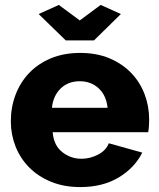

<svg xmlns="http://www.w3.org/2000/svg" viewBox="-20 -750 644 780"><path d="M219 -730 304 -667 389 -730 471 -693 362 -586H247L137 -693ZM306 10Q240 10 187.5 -11.5Q135 -33 98.5 -70Q62 -107 43 -155.5Q24 -204 24 -257Q24 -314 43 -364.5Q62 -415 98 -453Q134 -491 186.5 -513Q239 -535 306 -535Q373 -535 425 -513Q477 -491 513 -453.5Q549 -416 567.5 -367Q586 -318 586 -264Q586 -250 585 -236.5Q584 -223 582 -213H194Q198 -160 232.5 -132.5Q267 -105 311 -105Q346 -105 378.5 -122Q411 -139 422 -168L558 -130Q527 -68 462 -29Q397 10 306 10ZM417 -312Q412 -362 381 -391Q350 -420 304 -420Q257 -420 226.5 -390.5Q196 -361 191 -312Z"/></svg>

Font: Boldmen
Style: Bold
Weight: 700
Designer: Matt McInerney, Pablo Impallari, Rodrigo Fuenzalida
Foundry: LIVING CONCEPT
Version: Version 1.000